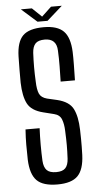

<svg xmlns="http://www.w3.org/2000/svg" viewBox="-61 -946 510 990"><g transform="rotate(-5 194.0 -451.0)"><path d="M196 7Q121 7 89 -25.5Q57 -58 54 -133Q53 -176 53 -211.5Q53 -247 56 -290H129Q127 -247 127 -204Q127 -161 129 -121Q131 -88 146 -72.5Q161 -57 195 -57Q228 -57 242.5 -72.5Q257 -88 259 -121Q261 -161 261 -191Q261 -221 259 -265Q258 -300 248.5 -324.5Q239 -349 210 -356L154 -370Q94 -385 74 -423.5Q54 -462 52 -532Q52 -563 52 -598.5Q52 -634 53 -668Q55 -743 87 -775Q119 -807 195 -807Q266 -807 298 -774.5Q330 -742 333 -667Q334 -641 333.5 -601.5Q333 -562 332 -520H258Q259 -560 259.5 -600Q260 -640 258 -680Q256 -743 195 -743Q161 -743 146.5 -727.5Q132 -712 130 -680Q128 -643 128 -606Q128 -569 130 -532Q131 -490 140.5 -468.5Q150 -447 180 -439L232 -427Q294 -412 314 -372.5Q334 -333 336 -265Q337 -237 337 -216.5Q337 -196 337 -177Q337 -158 336 -133Q333 -58 301 -25.5Q269 7 196 7ZM86 -909H143L192 -862L242 -909H298L218 -838H166Z"/></g></svg>

Font: Big Shoulders Display Medium
Style: Regular
Weight: 500
Designer: Patric King
Foundry: XO Type Co
Version: Version 1.000; ttfautohint (v1.8.2)